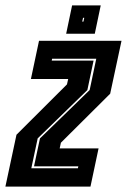

<svg xmlns="http://www.w3.org/2000/svg" viewBox="-30 -691 470 711"><path d="M-10 0 31 -192 218 -378.5 222.5 -398.5H84.5L114.5 -540H420L378 -344L195.5 -162.5L191 -141.5H335L305 0ZM86 -68H258.5L260 -75H96L118 -178.5L302 -357.5L326.5 -473.5H163L161.5 -466.5H316.5L293.5 -357.5L109.5 -178.5ZM215 -566 237 -671H343L321 -566ZM274.5 -611H279L282 -625H277.5Z"/></svg>

Font: Tourney Condensed ExtraBold
Style: Italic
Weight: 800
Width: 3
Italic angle: -12°
Designer: Tyler Finck
Foundry: Etcetera Type Co
Version: Version 1.010; ttfautohint (v1.8.3)